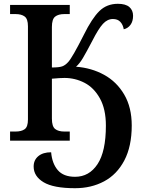

<svg xmlns="http://www.w3.org/2000/svg" viewBox="-20 -740 752 1010"><path d="M157 136Q157 102 181.5 81.5Q206 61 249 61Q254 120 284 155Q314 190 375 190Q449 190 493 123.5Q537 57 537 -79Q537 -166 505.5 -222.5Q474 -279 424.5 -304.5Q375 -330 319 -330Q297 -330 253 -326V-116Q253 -75 270 -61.5Q287 -48 319 -48H347V0H33V-48H61Q93 -48 110 -60.5Q127 -73 127 -111V-602Q127 -640 110 -653Q93 -666 61 -666H33V-714H347V-666H319Q287 -666 270 -652.5Q253 -639 253 -598V-385Q291 -385 307.5 -391Q324 -397 339 -414Q361 -438 421 -557Q464 -644 503 -682Q542 -720 600 -720Q641 -720 660.5 -703Q680 -686 680 -657Q680 -628 666.5 -609.5Q653 -591 631 -586Q627 -610 613 -625Q599 -640 574 -640Q545 -640 521.5 -614.5Q498 -589 466 -526Q433 -463 416 -434.5Q399 -406 380 -389Q461 -383 527.5 -346.5Q594 -310 633.5 -242.5Q673 -175 673 -80Q673 30 634 104Q595 178 527.5 214Q460 250 375 250Q261 250 209 218.5Q157 187 157 136Z"/></svg>

Font: Noto Serif SemiBold
Style: Regular
Weight: 600
Designer: Monotype Design Team
Foundry: Monotype Imaging Inc.
Version: Version 1.001